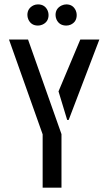

<svg xmlns="http://www.w3.org/2000/svg" viewBox="-20 -866 499 886"><path d="M106.4 -796.9Q106.4 -828.1 135.7 -841.8Q144.5 -845.7 155.3 -845.7Q187.5 -845.7 200.2 -816.4Q204.1 -806.6 204.1 -796.9Q204.1 -764.6 174.8 -752Q165 -748 155.3 -748Q123 -748 110.4 -777.3Q106.4 -787.1 106.4 -796.9ZM236.3 -796.9Q236.3 -827.1 264.6 -840.8Q275.4 -845.7 286.1 -845.7Q317.4 -845.7 330.1 -816.4Q334 -806.6 334 -796.9Q334 -764.6 305.7 -752Q295.9 -748 286.1 -748Q252.9 -748 240.2 -777.3Q236.3 -787.1 236.3 -796.9ZM21.5 -683.6H109.4L263.7 -247.1V0H176.8V-246.1ZM250 -444.3 350.6 -683.6H438.5L296.9 -312.5H290Z"/></svg>

Font: Post No Bills Colombo
Style: SemiBold
Weight: 700
Designer: Kosala Senevirathne, Siva Puranthara, Lasantha Premarathna, Tharique Azeez
Foundry: Mooniak
Version: Version 1.220 ; ttfautohint (v1.5)